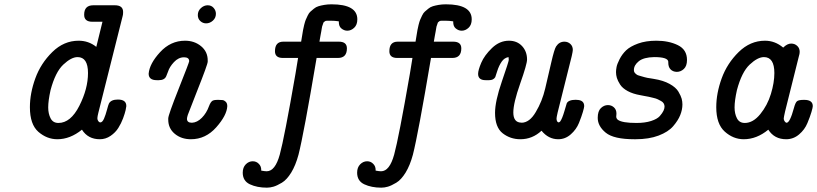

<svg xmlns="http://www.w3.org/2000/svg" viewBox="-20 -635 3749 881"><path d="M117.2 -143.1Q117.2 -207 142.1 -275.6Q167 -344.2 220 -396.2Q272.9 -448.2 340.8 -448.2Q386.7 -448.2 421.9 -419.9L450.2 -535.2H403.8Q365.7 -535.2 366.2 -567.9Q366.2 -610.8 408.2 -610.8H506.8Q544.9 -610.8 544.9 -580.1Q544.9 -567.9 543 -562L431.2 -117.2Q427.2 -101.1 426.8 -92.8Q426.8 -85.9 429.9 -81.1Q433.1 -76.2 435.5 -74.7Q438 -73.2 439.9 -73.2Q449.7 -73.2 457.3 -90.6Q464.8 -107.9 470.9 -131.3Q477.1 -154.8 480 -160.2Q489.7 -178.2 521 -178.2Q560.1 -178.2 559.6 -147.9Q559.6 -144 556.4 -129.6Q553.2 -115.2 544.7 -92Q536.1 -68.8 522.9 -47.9Q509.8 -26.9 487.3 -11.5Q464.8 3.9 438 3.9Q383.8 3.9 356 -40Q301.8 3.9 243.2 3.9Q195.3 3.9 156.2 -30Q117.2 -64 117.2 -143.1ZM201.2 -142.1Q201.2 -113.3 212.2 -92Q223.1 -70.8 248 -70.8Q304.2 -70.8 344 -149.4Q383.8 -228 383.8 -299.8Q383.8 -373 335.9 -373Q307.1 -373 270.5 -338.6Q233.9 -304.2 211.9 -221.2Q201.2 -172.9 201.2 -142.1Z M662.1 -296.9Q666 -342.8 714.4 -395.5Q762.7 -448.2 829.1 -448.2Q872.1 -448.2 902.6 -423.1Q933.1 -397.9 933.1 -357.9V-352.1Q933.1 -339.8 883.8 -215.8Q858.9 -151.9 841.8 -107.9Q837.9 -95.7 837.9 -89.8Q837.9 -71.8 860.8 -71.8Q884.8 -72.8 906.2 -94.5Q927.7 -116.2 939 -147.9Q946.8 -168.9 957 -173.8Q964.8 -176.8 977.1 -176.8H981.9Q994.1 -176.8 1001.5 -175.8Q1008.8 -174.8 1015.9 -168Q1022.9 -161.1 1022.9 -147.9Q1021 -106 972.4 -51Q923.8 3.9 856 3.9Q812 3.9 782 -21Q752 -45.9 752 -85.9V-91.8Q752 -106.9 800 -228Q848.1 -349.1 848.1 -354Q848.1 -372.1 824.7 -372.1Q798.8 -372.1 778.3 -350.1Q757.8 -328.1 751 -306.2L742.7 -285.2Q734.9 -267.1 709 -267.1H699.7Q662.1 -267.1 662.1 -296.9ZM887.7 -565.9Q887.7 -585 901.9 -597.9Q916 -610.8 932.9 -610.8Q949.7 -610.8 960.2 -598.9Q970.7 -586.9 970.7 -571.8Q970.7 -552.7 956.8 -540.3Q942.9 -527.8 925.8 -527.8Q910.6 -527.8 899.2 -538.3Q887.7 -548.8 887.7 -565.9Z M1093.8 157.2Q1093.8 133.3 1107.7 119.1Q1121.6 105 1139.6 105Q1156.7 105 1168 117.2Q1178.7 127.9 1178.7 145Q1178.7 146.5 1178.7 147.9Q1195.8 150.9 1203.6 150.9Q1242.7 150.9 1263.7 74.5Q1284.7 -2 1335.9 -296.9L1347.7 -369.1H1277.8Q1241.7 -369.1 1241.7 -399.9Q1241.7 -443.8 1279.8 -443.8H1361.8Q1362.8 -450.7 1366.2 -470.5Q1369.6 -490.2 1370.6 -497.1Q1371.6 -503.9 1375.7 -520.5Q1379.9 -537.1 1382.8 -543.9Q1385.7 -550.8 1391.8 -563.5Q1397.9 -576.2 1404.3 -581.5Q1410.6 -586.9 1420.2 -595Q1429.7 -603 1441.2 -606.4Q1452.6 -609.9 1467.8 -612.5Q1482.9 -615.2 1501 -615.2Q1619.6 -615.2 1619.6 -546.4Q1619.6 -521 1605.2 -507.6Q1590.8 -494.1 1573.7 -494.1Q1558.6 -494.1 1545.9 -504.9Q1534.7 -514.2 1534.7 -534.2Q1534.7 -535.6 1534.7 -537.1Q1516.6 -540 1496.6 -540H1495.6Q1488.8 -540 1485.4 -540Q1481.9 -540 1477.3 -539.6Q1472.7 -539.1 1470.7 -537.1Q1468.8 -535.2 1466.3 -533.7Q1463.9 -532.2 1462.9 -527.6Q1461.9 -522.9 1460 -519Q1458 -515.1 1456.8 -506.6Q1455.6 -498 1454.1 -490.5Q1452.6 -482.9 1450.2 -469.5Q1447.8 -456.1 1445.8 -443.8H1534.7Q1571.8 -443.8 1571.8 -413.1Q1571.8 -369.1 1530.8 -369.1H1432.6V-368.2Q1373.5 -18.1 1349.6 75.2Q1336.4 124 1316.2 157Q1295.9 189.9 1273.4 203.4Q1251 216.8 1235.4 221.4Q1219.7 226.1 1204.6 226.1Q1159.7 226.1 1126.7 210.7Q1093.8 195.3 1093.8 157.2Z M1618.7 157.2Q1618.7 133.3 1632.6 119.1Q1646.5 105 1664.6 105Q1681.6 105 1692.9 117.2Q1703.6 127.9 1703.6 145Q1703.6 146.5 1703.6 147.9Q1720.7 150.9 1728.5 150.9Q1767.6 150.9 1788.6 74.5Q1809.6 -2 1860.8 -296.9L1872.6 -369.1H1802.7Q1766.6 -369.1 1766.6 -399.9Q1766.6 -443.8 1804.7 -443.8H1886.7Q1887.7 -450.7 1891.1 -470.5Q1894.5 -490.2 1895.5 -497.1Q1896.5 -503.9 1900.6 -520.5Q1904.8 -537.1 1907.7 -543.9Q1910.6 -550.8 1916.7 -563.5Q1922.9 -576.2 1929.2 -581.5Q1935.5 -586.9 1945.1 -595Q1954.6 -603 1966.1 -606.4Q1977.5 -609.9 1992.7 -612.5Q2007.8 -615.2 2025.9 -615.2Q2144.5 -615.2 2144.5 -546.4Q2144.5 -521 2130.1 -507.6Q2115.7 -494.1 2098.6 -494.1Q2083.5 -494.1 2070.8 -504.9Q2059.6 -514.2 2059.6 -534.2Q2059.6 -535.6 2059.6 -537.1Q2041.5 -540 2021.5 -540H2020.5Q2013.7 -540 2010.3 -540Q2006.8 -540 2002.2 -539.6Q1997.6 -539.1 1995.6 -537.1Q1993.7 -535.2 1991.2 -533.7Q1988.8 -532.2 1987.8 -527.6Q1986.8 -522.9 1984.9 -519Q1982.9 -515.1 1981.7 -506.6Q1980.5 -498 1979 -490.5Q1977.5 -482.9 1975.1 -469.5Q1972.7 -456.1 1970.7 -443.8H2059.6Q2096.7 -443.8 2096.7 -413.1Q2096.7 -369.1 2055.7 -369.1H1957.5V-368.2Q1898.4 -18.1 1874.5 75.2Q1861.3 124 1841.1 157Q1820.8 189.9 1798.3 203.4Q1775.9 216.8 1760.3 221.4Q1744.6 226.1 1729.5 226.1Q1684.6 226.1 1651.6 210.7Q1618.7 195.3 1618.7 157.2Z M2173.8 -295.9Q2173.8 -313 2188.2 -346.9Q2202.6 -380.9 2237.5 -414.6Q2272.5 -448.2 2315.4 -448.2Q2352.5 -448.2 2375.5 -423.6Q2398.4 -398.9 2398.4 -361.8Q2398.4 -340.8 2366.9 -251.5Q2335.4 -162.1 2335.4 -119.1Q2335.4 -72.3 2372.6 -72.3Q2372.6 -72.3 2373 -71.8Q2410.2 -72.3 2438.5 -121.1Q2467.8 -169.9 2481.7 -229Q2495.6 -288.1 2509.5 -348.6Q2523.4 -409.2 2531.7 -421.9Q2545.9 -443.8 2569.8 -443.8Q2585.9 -443.8 2597.2 -433.3Q2608.4 -422.9 2608.4 -405.8Q2608.4 -399.9 2603.5 -377.9L2538.6 -118.2Q2533.7 -96.2 2533.7 -91.8Q2533.7 -79.6 2539.1 -75.2Q2544.4 -70.8 2550.8 -78.1Q2559.6 -90.3 2569.6 -124.3Q2579.6 -158.2 2580.6 -161.1Q2588.4 -177.2 2623.5 -177.2Q2624 -176.8 2624.5 -176.8Q2660.6 -176.8 2660.6 -147.9Q2660.6 -142.1 2654.5 -121.1Q2648.4 -100.1 2636.5 -70.6Q2624.5 -41 2599.1 -18.6Q2573.7 3.9 2541.5 3.9Q2496.6 3.9 2464.8 -35.2Q2422.9 3.9 2367.7 3.9Q2321.8 3.9 2286.6 -23.4Q2251.5 -50.8 2251.5 -117.2Q2251.5 -170.4 2283 -261.7Q2314.5 -353 2314.5 -359.9Q2314.5 -367.7 2313.5 -373Q2294.4 -370.1 2282 -352.1Q2269.5 -334 2261.5 -308.6Q2253.4 -283.2 2252.4 -280.8Q2244.1 -267.1 2224.1 -267.1Q2223.6 -267.1 2222.7 -267.1H2208.5Q2173.8 -267.1 2173.8 -295.9Z M2722.7 -94.2Q2722.7 -125 2737.1 -138.9Q2751.5 -152.8 2769.5 -152.8Q2785.6 -152.8 2797.1 -142.3Q2808.6 -131.8 2808.6 -113.8Q2808.6 -110.8 2808.1 -106.4Q2807.6 -102.1 2807.6 -100.1Q2807.6 -91.3 2815.4 -85Q2835.4 -70.8 2900.4 -70.8Q2939.5 -70.8 2967.5 -79.8Q2995.6 -88.9 3007.6 -102.5Q3019.5 -116.2 3024.4 -126.7Q3029.3 -137.2 3029.3 -146Q3029.3 -153.8 3025.4 -160.4Q3021.5 -167 3013.4 -171.4Q3005.4 -175.8 2998 -179.4Q2990.7 -183.1 2977.5 -186Q2964.4 -189 2957 -190.9Q2949.7 -192.9 2936 -194.8Q2922.4 -196.8 2918.5 -198.2Q2884.3 -204.1 2860.4 -217Q2836.4 -230 2825.4 -247.1Q2814.5 -264.2 2810.5 -277.6Q2806.6 -291 2806.6 -304.2Q2806.6 -314 2809.1 -327.4Q2811.5 -340.8 2823 -363.5Q2834.5 -386.2 2853 -404.1Q2871.6 -421.9 2907.5 -435.1Q2943.4 -448.2 2991.7 -448.2Q3048.8 -448.2 3090.6 -427.7Q3132.3 -407.2 3132.3 -359.9Q3132.3 -332 3117.9 -318.6Q3103.5 -305.2 3085.4 -305.2Q3066.9 -305.7 3056.2 -317.4Q3046.4 -328.1 3046.4 -348.1Q3046.4 -350.1 3046.4 -352.1Q3044.4 -373 2982.4 -373H2981.4Q2933.6 -372.1 2911.1 -354Q2888.7 -335.9 2888.7 -314Q2888.7 -309.1 2890.1 -305.4Q2891.6 -301.8 2895 -298.3Q2898.4 -294.9 2901.9 -292.5Q2905.3 -290 2912.4 -288.1Q2919.4 -286.1 2924.1 -284.7Q2928.7 -283.2 2937 -281Q2945.3 -278.8 2950.4 -277.8Q2955.6 -276.9 2965.6 -275.4Q2975.6 -273.9 2980.5 -272.9Q3023.4 -266.1 3052.5 -250Q3081.5 -233.9 3093 -214.4Q3104.5 -194.8 3107.9 -181.9Q3111.3 -168.9 3111.3 -155.8Q3111.3 -131.8 3101.3 -106.9Q3091.3 -82 3068.8 -55.9Q3046.4 -29.8 3002 -12.9Q2957.5 3.9 2896.5 3.9H2890.6Q2796.4 3.9 2759.5 -26.1Q2722.7 -56.2 2722.7 -94.2Z M3266.6 -143.1Q3266.6 -207 3291.5 -275.6Q3316.4 -344.2 3369.4 -396.2Q3422.4 -448.2 3490.2 -448.2Q3536.1 -448.2 3573.2 -417H3574.2Q3592.3 -435.1 3610.4 -435.1Q3626.5 -435.1 3637.9 -424.6Q3649.4 -414.1 3649.4 -397Q3649.4 -388.2 3645.5 -376L3582.5 -124Q3576.7 -98.1 3576.2 -91.8Q3576.2 -85 3579.3 -80.1Q3582.5 -75.2 3585 -73.5Q3587.4 -71.8 3589.4 -71.8Q3604.5 -71.8 3622.6 -138.2Q3629.4 -164.1 3637 -170.4Q3644.5 -176.8 3668.5 -176.8H3670.4Q3709.5 -176.8 3709.5 -147.9Q3709.5 -142.1 3703.4 -121.1Q3697.3 -100.1 3684.8 -70.1Q3672.4 -40 3646.5 -18.1Q3620.6 3.9 3587.4 3.9Q3533.2 3.9 3505.4 -40Q3452.1 3.9 3392.6 3.9Q3344.7 3.9 3305.7 -31Q3266.6 -65.9 3266.6 -143.1ZM3350.6 -142.1Q3350.6 -113.3 3361.6 -92Q3372.6 -70.8 3397.5 -70.8Q3435.5 -70.8 3468.5 -111.3Q3501.5 -151.9 3517.3 -203.9Q3533.2 -255.9 3533.2 -299.8Q3533.2 -373 3485.4 -373Q3456.5 -373 3419.9 -338.6Q3383.3 -304.2 3361.3 -221.2Q3350.6 -172.9 3350.6 -142.1Z"/></svg>

Font: CMU Typewriter Text
Style: BoldItalic
Weight: 700
Italic angle: -14.04°
Version: Version 0.7.0